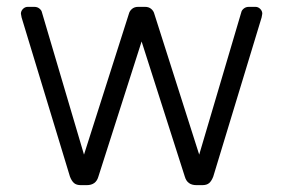

<svg xmlns="http://www.w3.org/2000/svg" viewBox="-20 -540 826 560"><path d="M684 -505Q685 -510 691 -515Q697 -520 706 -520H725Q733 -520 739 -514Q745 -508 745 -500L743 -489L602 -25Q597 -12 590 -6Q583 0 570 0H553Q526 0 519 -25L393 -419L267 -25Q260 0 233 0H216Q203 0 196 -6Q189 -12 184 -25L43 -489L41 -500Q41 -508 47 -514Q53 -520 61 -520H80Q89 -520 95 -515Q101 -510 102 -505L225 -89L356 -500Q358 -508 365 -514Q372 -520 383 -520H403Q414 -520 421 -514Q428 -508 430 -500L561 -89Z"/></svg>

Font: Rubik
Style: Regular
Weight: 300
Designer: Hubert & Fischer
Foundry: Hubert & Fischer
Version: Version 1.100